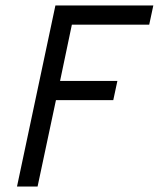

<svg xmlns="http://www.w3.org/2000/svg" viewBox="-20 -680 579 700"><path d="M393 -315H184L117 0H42L182 -660H539L524 -590H242L199 -385H408Z"/></svg>

Font: Quattrocento Sans
Style: Italic
Weight: 400
Designer: Pablo Impallari
Foundry: Pablo Impallari, Igino Marini, Brenda Gallo
Version: Version 2.000